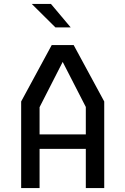

<svg xmlns="http://www.w3.org/2000/svg" viewBox="-20 -960 640 980"><path d="M88 0V-442L244 -730H356L512 -442V0H418V-200H182V0ZM142 -940H240L341 -820H263ZM182 -274H418V-414L300 -644L182 -413Z"/></svg>

Font: Moralerspace Krypton JPDOC
Style: Regular
Weight: 400
Version: v0.0.6; ttfautohint (v1.8.4.7-5d5b-dirty) -l 6 -r 45 -G 200 